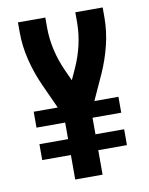

<svg xmlns="http://www.w3.org/2000/svg" viewBox="-83 -796 666 857"><g transform="rotate(-10 250.0 -367.5)"><path d="M188 0V-111H58V-183H188V-258H58V-330H167L115 -444Q89 -502 73.5 -564.5Q58 -627 58 -691V-735H182V-691Q182 -638 194 -586.5Q206 -535 228 -487L250 -439L272 -487Q294 -535 306 -586.5Q318 -638 318 -691V-735H442V-691Q442 -627 426.5 -564.5Q411 -502 385 -444L333 -330H442V-258H312V-183H442V-111H312V0Z"/></g></svg>

Font: Iosevka Curly Extrabold
Style: Regular
Weight: 800
Monospace: yes
Designer: Belleve Invis
Foundry: Belleve Invis
Version: Version 22.1.2; ttfautohint (v1.8.4)